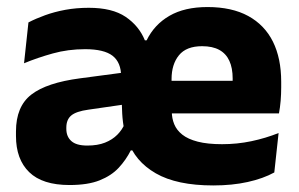

<svg xmlns="http://www.w3.org/2000/svg" viewBox="-20 -527 870 559"><path d="M600.9 12.9Q494.7 12.9 433.5 -22.4Q372.2 -57.8 351.9 -119.2L342.2 -146.2Q337.1 -172.1 335.8 -196.3Q334.5 -220.5 334.7 -244.1L332.7 -303.9Q332.7 -345.1 307.9 -364.5Q283.1 -383.8 227.8 -383.8Q178.2 -383.8 133.7 -371.4Q89.2 -359 50 -342.8L62.8 -461.7Q84.2 -472.9 111.1 -482.6Q138 -492.4 170.1 -498.4Q202.2 -504.3 238.8 -504.3Q306.7 -504.3 345.7 -478Q384.7 -451.6 401.8 -409.6H406.9Q429.3 -455.5 473.4 -481Q517.5 -506.5 584.1 -506.5Q654.9 -506.5 702.7 -480.4Q750.4 -454.3 774.6 -405.8Q798.7 -357.2 798.7 -288.9V-272.5Q798.7 -253.4 797.1 -233.6Q795.4 -213.8 792.2 -196.8H654.5Q656.2 -225.9 656.8 -251.6Q657.4 -277.2 657.4 -298.2Q657.4 -329 647.8 -349.8Q638.3 -370.7 618.7 -381.6Q599 -392.5 568.4 -392.5Q522.4 -392.5 501 -366.1Q479.5 -339.7 479.5 -296.6V-252.5L480.2 -236.5V-202.3Q480.2 -182.5 487.3 -165.3Q494.3 -148.1 510.8 -135Q527.3 -121.9 555.6 -114.6Q583.9 -107.2 626.5 -107.2Q670.7 -107.2 711.9 -115.9Q753.2 -124.6 791.1 -139.7L778.6 -24.9Q746.3 -7.1 701.1 2.9Q656 12.9 600.9 12.9ZM182.4 11.7Q103.4 11.7 65 -25.8Q26.5 -63.2 26.5 -131V-144.3Q26.5 -217.1 71.3 -251.7Q116.1 -286.3 213.3 -299L345.3 -316.5L354.3 -224.6L237.3 -207.7Q201.8 -202.8 187.5 -190.8Q173.1 -178.8 173.1 -155.4V-151.8Q173.1 -129.5 187.6 -116.4Q202.1 -103.2 234.1 -103.2Q264.2 -103.2 285.7 -111.7Q307.1 -120.2 321.5 -134.7Q335.8 -149.1 342.8 -166.2L386.5 -89.1H360.8Q346.7 -61.2 325.6 -38.5Q304.4 -15.7 270.2 -2Q236 11.7 182.4 11.7ZM414.5 -196.8V-291.7H761.4V-196.8Z"/></svg>

Font: Anek Latin Medium
Style: Regular
Weight: 500
Designer: Yesha Goshar
Foundry: Ek Type
Version: Version 1.003